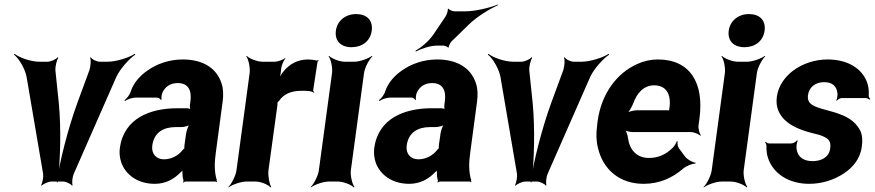

<svg xmlns="http://www.w3.org/2000/svg" viewBox="-20 -800 3855 846"><path d="M239 -347 224 -491C223 -506 230 -536 237 -545L234 -548C227 -538 202 -528 189 -528H154C116 -528 65 -546 44 -563L42 -559C63 -543 90 -498 97 -462L170 -34C172 -21 167 7 161 16L164 18C171 10 194 0 206 0H259C271 0 292 10 297 18L300 16C296 7 299 -21 305 -34L493 -462C510 -498 551 -543 576 -559L574 -563C549 -546 492 -528 454 -528H420C407 -528 385 -538 380 -548L377 -545C382 -536 379 -506 374 -491L321 -347C280 -235 242 -85 230 3H234C246 -85 250 -235 239 -347Z M931 -128 961 -352C965 -383 964 -410 956 -433C934 -501 873 -538 785 -538C726 -538 671 -519 628 -488C598 -467 569 -436 556 -397C552 -382 538 -365 528 -358L531 -355C540 -362 563 -370 578 -370H671C679 -370 687 -364 689 -359L692 -361C690 -366 692 -383 695 -390C707 -419 732 -434 763 -434C808 -434 826 -404 819 -353L817 -338C816 -331 817 -318 820 -314L822 -317C819 -321 808 -323 802 -323H761C642 -323 526 -279 508 -148C505 -125 508 -104 514 -85C533 -30 587 10 662 10C710 10 747 -11 775 -40C780 -44 786 -50 788 -54L785 -55C783 -51 784 -43 784 -37C784 -26 785 -16 788 -7C789 -5 788 1 787 3L788 5C789 3 794 0 797 0H929C931 0 934 2 935 3L937 1C936 0 934 -2 934 -4C934 -5 936 -7 936 -7L934 -10C925 -43 924 -80 931 -128ZM651 -159C659 -218 702 -240 754 -240H779C791 -240 814 -246 822 -253L818 -256C810 -249 802 -225 800 -211L793 -162C793 -159 791 -145 793 -143L795 -146C793 -148 786 -141 784 -138C766 -115 736 -98 702 -98C669 -98 646 -122 651 -159Z M1363 -391 1365 -393C1363 -395 1359 -399 1360 -403L1379 -527C1379 -529 1383 -532 1384 -533L1382 -536C1381 -535 1378 -533 1376 -533C1365 -536 1349 -538 1337 -538C1289 -538 1253 -515 1229 -485C1220 -474 1210 -458 1206 -449L1208 -448C1213 -457 1217 -475 1218 -488L1219 -497C1220 -511 1230 -534 1237 -542V-545C1229 -537 1204 -528 1189 -528H1137C1113 -528 1078 -542 1067 -554L1065 -552C1075 -539 1083 -502 1080 -478L1022 -50C1019 -26 1000 11 986 24L987 26C1002 14 1041 0 1065 0H1106C1130 0 1163 14 1172 26L1175 24C1167 11 1160 -26 1163 -50L1202 -334C1202 -337 1204 -350 1202 -351L1200 -348C1201 -347 1209 -354 1210 -356C1230 -385 1261 -400 1310 -400C1327 -400 1355 -400 1363 -391Z M1526 -50 1584 -478C1587 -502 1607 -539 1621 -552L1619 -554C1604 -542 1565 -528 1541 -528H1500C1476 -528 1441 -542 1430 -554L1428 -552C1438 -539 1446 -502 1443 -478L1385 -50C1382 -26 1363 11 1349 24L1350 26C1365 14 1404 0 1428 0H1469C1493 0 1528 14 1539 26L1542 24C1532 11 1523 -26 1526 -50ZM1529 -592C1576 -592 1612 -619 1618 -665C1624 -711 1596 -738 1549 -738C1503 -738 1466 -709 1460 -665C1454 -619 1483 -592 1529 -592Z M2052 -128 2082 -352C2086 -383 2085 -410 2077 -433C2055 -501 1994 -538 1906 -538C1847 -538 1792 -519 1749 -488C1719 -467 1690 -436 1677 -397C1673 -382 1659 -365 1649 -358L1652 -355C1661 -362 1684 -370 1699 -370H1792C1800 -370 1808 -364 1810 -359L1813 -361C1811 -366 1813 -383 1816 -390C1828 -419 1853 -434 1884 -434C1929 -434 1947 -404 1940 -353L1938 -338C1937 -331 1938 -318 1941 -314L1943 -317C1940 -321 1929 -323 1923 -323H1882C1763 -323 1647 -279 1629 -148C1626 -125 1629 -104 1635 -85C1654 -30 1708 10 1783 10C1831 10 1868 -11 1896 -40C1901 -44 1907 -50 1909 -54L1906 -55C1904 -51 1905 -43 1905 -37C1905 -26 1906 -16 1909 -7C1910 -5 1909 1 1908 3L1909 5C1910 3 1915 0 1918 0H2050C2052 0 2055 2 2056 3L2058 1C2057 0 2055 -2 2055 -4C2055 -5 2057 -7 2057 -7L2055 -10C2046 -43 2045 -80 2052 -128ZM1772 -159C1780 -218 1823 -240 1875 -240H1900C1912 -240 1935 -246 1943 -253L1939 -256C1931 -249 1923 -225 1921 -211L1914 -162C1914 -159 1912 -145 1914 -143L1916 -146C1914 -148 1907 -141 1905 -138C1887 -115 1857 -98 1823 -98C1790 -98 1767 -122 1772 -159ZM1943 -727 1889 -647C1870 -619 1834 -589 1811 -577L1812 -573C1835 -585 1876 -599 1905 -599H1934C1939 -599 1953 -594 1954 -590L1957 -591C1956 -596 1964 -611 1968 -616L2047 -693C2083 -728 2140 -762 2174 -777L2173 -780C2139 -766 2075 -750 2029 -750H1982C1975 -750 1958 -757 1956 -762L1953 -761C1955 -755 1948 -734 1943 -727Z M2327 -347 2312 -491C2311 -506 2318 -536 2325 -545L2322 -548C2315 -538 2290 -528 2277 -528H2242C2204 -528 2153 -546 2132 -563L2130 -559C2151 -543 2178 -498 2185 -462L2258 -34C2260 -21 2255 7 2249 16L2252 18C2259 10 2282 0 2294 0H2347C2359 0 2380 10 2385 18L2388 16C2384 7 2387 -21 2393 -34L2581 -462C2598 -498 2639 -543 2664 -559L2662 -563C2637 -546 2580 -528 2542 -528H2508C2495 -528 2473 -538 2468 -548L2465 -545C2470 -536 2467 -506 2462 -491L2409 -347C2368 -235 2330 -85 2318 3H2322C2334 -85 2338 -235 2327 -347Z M2879 -538C2847 -538 2816 -531 2788 -518C2700 -479 2630 -390 2613 -265L2611 -246C2606 -211 2607 -178 2615 -147C2637 -55 2708 10 2816 10C2885 10 2943 -16 2990 -57C3004 -69 3032 -80 3044 -79L3045 -83C3032 -84 3007 -98 2998 -111L2972 -146C2966 -154 2964 -169 2966 -177L2962 -178C2960 -170 2950 -153 2941 -146C2914 -120 2881 -104 2840 -104C2785 -104 2754 -140 2747 -192C2746 -206 2738 -226 2731 -233L2729 -229C2736 -223 2755 -218 2769 -218H3024C3038 -218 3059 -209 3066 -202L3068 -204C3062 -212 3056 -234 3058 -248L3062 -278C3083 -434 3021 -538 2879 -538ZM2930 -326 2929 -320C2929 -317 2927 -311 2929 -310L2932 -312C2931 -314 2925 -314 2922 -314H2786C2772 -314 2748 -308 2739 -301L2741 -297C2750 -305 2764 -328 2770 -344C2786 -389 2816 -424 2862 -424C2914 -424 2938 -387 2930 -326Z M3257 -50 3315 -478C3318 -502 3338 -539 3352 -552L3350 -554C3335 -542 3296 -528 3272 -528H3231C3207 -528 3172 -542 3161 -554L3159 -552C3169 -539 3177 -502 3174 -478L3116 -50C3113 -26 3094 11 3080 24L3081 26C3096 14 3135 0 3159 0H3200C3224 0 3259 14 3270 26L3273 24C3263 11 3254 -26 3257 -50ZM3260 -592C3307 -592 3343 -619 3349 -665C3355 -711 3327 -738 3280 -738C3234 -738 3197 -709 3191 -665C3185 -619 3214 -592 3260 -592Z M3560 -90C3522 -90 3495 -107 3490 -143C3488 -152 3491 -173 3495 -180L3492 -182C3488 -175 3474 -168 3466 -168H3369C3363 -168 3357 -172 3354 -175L3351 -172C3354 -169 3358 -162 3357 -157C3357 -139 3358 -122 3364 -104C3387 -34 3457 10 3545 10C3603 10 3657 -8 3700 -37C3736 -61 3770 -99 3777 -152C3781 -178 3780 -200 3773 -219C3756 -257 3723 -282 3680 -297C3651 -309 3606 -317 3577 -329C3556 -337 3536 -349 3540 -380C3545 -418 3575 -438 3611 -438C3646 -438 3666 -422 3670 -390C3671 -382 3669 -364 3665 -358L3667 -356C3671 -361 3681 -368 3689 -368H3794C3800 -368 3807 -364 3811 -361L3815 -364C3811 -367 3807 -374 3808 -380C3809 -400 3807 -419 3801 -436C3777 -502 3711 -538 3626 -538C3570 -538 3515 -519 3475 -489C3441 -463 3410 -425 3403 -374C3400 -351 3402 -331 3409 -314C3432 -256 3497 -229 3561 -213C3579 -209 3594 -205 3605 -200C3628 -190 3643 -180 3638 -146C3633 -106 3598 -90 3560 -90Z"/></svg>

Font: Asimov
Style: EdgeNarIt
Weight: 500
Designer: Google
Version: Version 2.000980: 2014